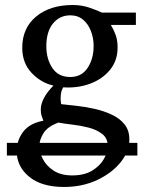

<svg xmlns="http://www.w3.org/2000/svg" viewBox="-20 -514 566 763"><path d="M520 -415H420.4Q431.6 -397 439.5 -375.5Q447.3 -354 447.3 -325.2Q447.3 -272.5 416.5 -235.6Q385.7 -198.7 336.7 -180.9Q287.6 -163.1 231.4 -167Q223.6 -154.3 221.9 -139.2Q220.2 -124 221.4 -112.8Q222.7 -101.6 223.1 -100.1Q250 -97.2 285.4 -93.3Q320.8 -89.4 357.2 -81.1Q393.6 -72.8 424.8 -58.1Q456.1 -43.5 475.1 -19.5Q494.1 4.4 494.1 40Q494.1 87.4 459.5 130.6Q424.8 173.8 366 201.4Q307.1 229 234.4 229Q145 229 95.7 188.2Q46.4 147.5 46.4 86.9Q46.4 43.5 72.3 9.5Q98.1 -24.4 152.3 -34.2Q147 -49.8 144.5 -56.6Q142.1 -63.5 142.1 -80.1Q142.1 -99.6 154.1 -123.3Q166 -147 192.4 -173.8Q142.6 -185.1 105.5 -224.4Q68.4 -263.7 68.4 -324.2Q68.4 -402.8 123.8 -448.5Q179.2 -494.1 269 -494.1Q304.7 -494.1 335.2 -483.6Q365.7 -473.1 385.3 -463.9H520ZM352.1 -331.1Q352.1 -362.8 341.3 -390.6Q330.6 -418.5 310.1 -435.8Q289.6 -453.1 259.3 -453.1Q217.3 -453.1 190.7 -420.7Q164.1 -388.2 164.1 -330.1Q164.1 -279.8 188 -243.9Q211.9 -208 259.3 -208Q304.2 -208 328.1 -244.1Q352.1 -280.3 352.1 -331.1ZM408.2 66.9Q408.2 35.6 386.5 18.6Q364.7 1.5 332.5 -6.8Q300.3 -15.1 267.6 -18.8Q234.9 -22.5 212.4 -26.9Q168.9 -11.2 152.6 15.6Q136.2 42.5 136.2 66.9Q136.2 90.8 150.1 117.9Q164.1 145 193.1 164.1Q222.2 183.1 267.1 183.1Q314.9 183.1 346.2 164.1Q377.4 145 392.8 117.9Q408.2 90.8 408.2 66.9ZM525.9 104H7.3V53.7H525.9Z"/></svg>

Font: Charis
Style: Regular
Weight: 400
Designer: Walt Agee, Miriam Martin, Annie Olsen, Victor Gaultney, Lorna Priest, Alan Ward, Bob Hallissy, Martin Hosken, Sharon Cor
Foundry: SIL Global
Version: Version 7.000